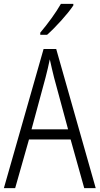

<svg xmlns="http://www.w3.org/2000/svg" viewBox="-20 -967 512 987"><path d="M357 -939V-947H293C266 -900 228 -848 187 -799V-788H222C265 -826 328 -895 357 -939ZM413 0H472L269 -715H204L0 0H58L129 -250H343ZM258 -568 330 -302H142L214 -568C222 -600 230 -631 236 -662C242 -632 251 -598 258 -568Z"/></svg>

Font: Noto Sans Myanmar Condensed Light
Style: Regular
Weight: 300
Width: 3
Designer: Monotype Design Team
Foundry: Monotype Imaging Inc.
Version: Version 2.107